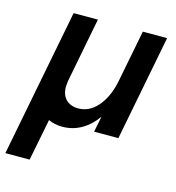

<svg xmlns="http://www.w3.org/2000/svg" viewBox="-127 -590 806 879"><g transform="rotate(15 276.0 -150.0)"><path d="M229 -500 169 -190Q167 -172 167 -165Q167 -127 188.5 -105.5Q210 -84 247 -84Q298 -84 336.5 -127Q375 -170 392 -244L442 -500H557L460 0H345L360 -75Q330 -32 288.5 -8Q247 16 198 16Q160 16 132 2L93 200H-22L114 -500Z"/></g></svg>

Font: MedMera Sans Semibold
Style: Italic
Weight: 600
Italic angle: -11°
Designer: Kasper Nordkvist
Foundry: UNCUT.wtf
Version: Version 1.300